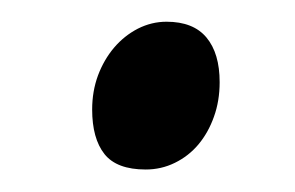

<svg xmlns="http://www.w3.org/2000/svg" viewBox="-20 -135 269 175"><path d="M180.2 -60.1Q180.2 -43 175 -28.6Q169.9 -14.2 160.9 -3.4Q151.9 7.3 139.4 13.4Q127 19.5 112.8 19.5Q86.4 19.5 75.2 5.4Q64 -8.8 64 -35.2Q64 -51.8 69.3 -66.2Q74.7 -80.6 84 -91.6Q93.3 -102.5 105.7 -108.9Q118.2 -115.2 131.8 -115.2Q156.2 -115.2 168.2 -100.8Q180.2 -86.4 180.2 -60.1Z"/></svg>

Font: GentiumAlt
Style: Regular
Weight: 400
Designer: J. Victor Gaultney
Version: Version 1.02; 2005; OFL release